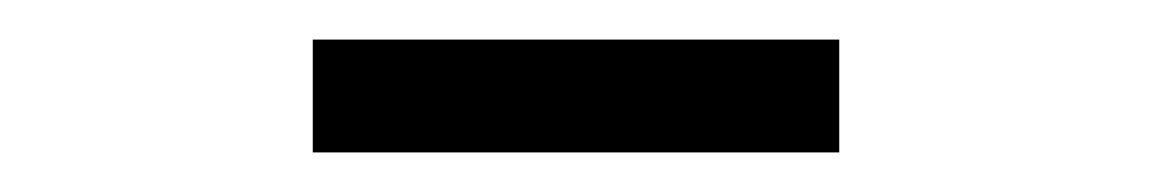

<svg xmlns="http://www.w3.org/2000/svg" viewBox="-20 -678 582 97"><path d="M138 -601V-658H404V-601Z"/></svg>

Font: Giro Regular
Style: Regular
Weight: 400
Designer: Paul D. Hunt
Foundry: Adobe Systems Incorporated
Version: Version 1.000;PS 1.0;hotconv 1.0.88;makeotf.lib2.5.647800